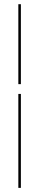

<svg xmlns="http://www.w3.org/2000/svg" viewBox="-20 -712 188 918"><path d="M67.7 186.3V-262.9H79.8V186.3ZM67.7 -309.7V-691.9H79.8V-309.7Z"/></svg>

Font: Playfair 144pt SemiCondensed SemiBold
Style: Regular
Weight: 600
Width: 4
Designer: Claus Eggers Sørensen
Foundry: Claus Eggers Sørensen
Version: Version 2.203